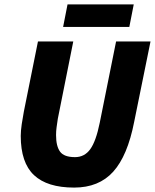

<svg xmlns="http://www.w3.org/2000/svg" viewBox="-20 -838 702 870"><path d="M88 -332 152 -650H312L242 -300Q239 -280 236.5 -262Q234 -244 234 -226Q234 -176 252 -151Q270 -126 320 -126Q363 -126 389 -162Q415 -198 432 -282L506 -650H662L588 -286Q558 -132 493 -60Q428 12 316 12Q194 12 134 -44.5Q74 -101 74 -222Q74 -245 78.5 -275.5Q83 -306 88 -332ZM266 -716 286 -818H586L566 -716Z"/></svg>

Font: mr_Source Sans Pro
Style: Italic
Weight: 900
Italic angle: -11°
Designer: Paul D. Hunt
Foundry: Adobe Systems Incorporated
Version: Version 1.076;July 10, 2024;FontCreator 11.5.0.2430 64-bit